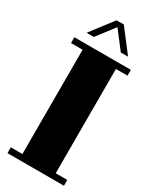

<svg xmlns="http://www.w3.org/2000/svg" viewBox="-252 -1081 934 1148"><g transform="rotate(30 215.0 -507.0)"><path d="M306 -860 213 -981 120 -860H70L188 -1014H238L356 -860ZM410 -800H20V-760H100V-40H20V0H410V-40H330V-760H410Z"/></g></svg>

Font: Kumar One
Style: Regular
Weight: 400
Designer: Parimal Parmar
Foundry: Indian Type Foundry
Version: Version 1.001;PS 1.001;hotconv 1.0.88;makeotf.lib2.5.647800